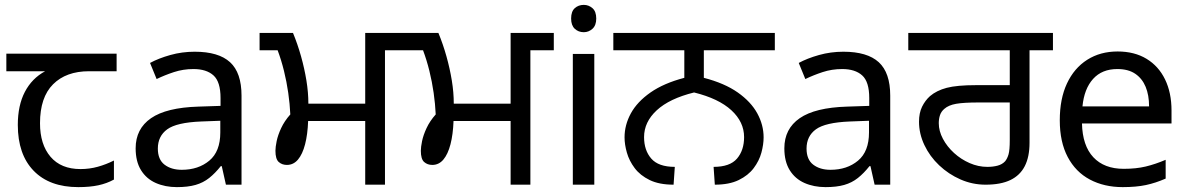

<svg xmlns="http://www.w3.org/2000/svg" viewBox="-20 -757 4873 787"><path d="M301 10Q183 10 118 -57Q53 -124 53 -245Q53 -325 82 -380.5Q111 -436 165 -465H6V-537H458V-465H345Q251 -465 197.5 -411.5Q144 -358 144 -252Q144 -165 187 -114.5Q230 -64 310 -64Q347 -64 381 -73.5Q415 -83 447 -99V-21Q418 -5 383 2.5Q348 10 301 10Z M778 -545Q876 -545 923 -502Q970 -459 970 -365V0H906L889 -76H885Q862 -47 837.5 -27.5Q813 -8 781.5 1Q750 10 705 10Q657 10 618.5 -7Q580 -24 558 -59.5Q536 -95 536 -149Q536 -229 599 -272.5Q662 -316 793 -320L884 -323V-355Q884 -422 855 -448Q826 -474 773 -474Q731 -474 693 -461.5Q655 -449 622 -433L595 -499Q630 -518 678 -531.5Q726 -545 778 -545ZM804 -259Q704 -255 665.5 -227Q627 -199 627 -148Q627 -103 654.5 -82Q682 -61 725 -61Q793 -61 838 -98.5Q883 -136 883 -214V-262Z M1477 0V-261H1243Q1241 -206 1230.5 -165.5Q1220 -125 1201.5 -103Q1183 -81 1156 -81Q1136 -81 1122.5 -93Q1109 -105 1109 -139Q1109 -154 1114 -178.5Q1119 -203 1132.5 -232Q1146 -261 1170 -288Q1168 -331 1161.5 -376.5Q1155 -422 1144 -466.5Q1133 -511 1118 -551H1044V-622H1181Q1200 -576 1214 -526Q1228 -476 1236 -427Q1244 -378 1244 -332H1477V-622H1654V-551H1558V0Z M2073 0V-261H1839Q1837 -206 1826.5 -165.5Q1816 -125 1797.5 -103Q1779 -81 1752 -81Q1732 -81 1718.5 -93Q1705 -105 1705 -139Q1705 -154 1710 -178.5Q1715 -203 1728.5 -232Q1742 -261 1766 -288Q1764 -331 1757.5 -376.5Q1751 -422 1740 -466.5Q1729 -511 1714 -551H1640V-622H1777Q1796 -576 1810 -526Q1824 -476 1832 -427Q1840 -378 1840 -332H2073V-622H2250V-551H2154V0Z M2416 -536V0H2328V-536ZM2373 -737Q2393 -737 2408.5 -723.5Q2424 -710 2424 -681Q2424 -653 2408.5 -639Q2393 -625 2373 -625Q2351 -625 2336 -639Q2321 -653 2321 -681Q2321 -710 2336 -723.5Q2351 -737 2373 -737Z M2741 0Q2682 0 2643 -19Q2604 -38 2581.5 -68Q2559 -98 2549.5 -131.5Q2540 -165 2540 -194Q2540 -245 2566 -292.5Q2592 -340 2646.5 -378Q2701 -416 2785 -438V-551H2494V-622H3156V-551H2865V-438Q2950 -416 3004 -378Q3058 -340 3084 -292.5Q3110 -245 3110 -194Q3110 -165 3101 -131.5Q3092 -98 3069.5 -68Q3047 -38 3008 -19Q2969 0 2910 0L2905 -73Q2972 -73 3001 -107Q3030 -141 3030 -195Q3030 -257 2978 -305Q2926 -353 2825 -378Q2724 -353 2672 -305Q2620 -257 2620 -195Q2620 -141 2649.5 -107Q2679 -73 2746 -73Z M3437 -545Q3535 -545 3582 -502Q3629 -459 3629 -365V0H3565L3548 -76H3544Q3521 -47 3496.5 -27.5Q3472 -8 3440.5 1Q3409 10 3364 10Q3316 10 3277.5 -7Q3239 -24 3217 -59.5Q3195 -95 3195 -149Q3195 -229 3258 -272.5Q3321 -316 3452 -320L3543 -323V-355Q3543 -422 3514 -448Q3485 -474 3432 -474Q3390 -474 3352 -461.5Q3314 -449 3281 -433L3254 -499Q3289 -518 3337 -531.5Q3385 -545 3437 -545ZM3463 -259Q3363 -255 3324.5 -227Q3286 -199 3286 -148Q3286 -103 3313.5 -82Q3341 -61 3384 -61Q3452 -61 3497 -98.5Q3542 -136 3542 -214V-262Z M4020 0Q3966 0 3917 -21.5Q3868 -43 3829.5 -79.5Q3791 -116 3769 -162.5Q3747 -209 3747 -258Q3747 -294 3759.5 -319.5Q3772 -345 3792 -363Q3819 -386 3860.5 -397Q3902 -408 3982 -408H4119V-551H3703V-622H4296V-551H4200V-172Q4200 -114 4180.5 -76Q4161 -38 4121.5 -19Q4082 0 4020 0ZM4027 -73Q4050 -73 4069 -78Q4088 -83 4100 -96Q4109 -107 4114 -124.5Q4119 -142 4119 -183V-337H3992Q3930 -337 3899 -331.5Q3868 -326 3851 -311Q3838 -300 3833 -285Q3828 -270 3828 -252Q3828 -220 3845 -188Q3862 -156 3890.5 -130Q3919 -104 3954.5 -88.5Q3990 -73 4027 -73Z M4561 -546Q4630 -546 4679.5 -516Q4729 -486 4755.5 -431.5Q4782 -377 4782 -304V-251H4415Q4417 -160 4461.5 -112.5Q4506 -65 4586 -65Q4637 -65 4676.5 -74.5Q4716 -84 4758 -102V-25Q4717 -7 4677 1.5Q4637 10 4582 10Q4506 10 4447.5 -21Q4389 -52 4356.5 -113.5Q4324 -175 4324 -264Q4324 -352 4353.5 -415Q4383 -478 4436.5 -512Q4490 -546 4561 -546ZM4560 -474Q4497 -474 4460.5 -433.5Q4424 -393 4417 -321H4690Q4690 -367 4676 -401Q4662 -435 4633.5 -454.5Q4605 -474 4560 -474Z"/></svg>

Font: lgurmukhi15
Style: Book
Weight: 400
Designer: Jelle Bosma - Monotype Design Team
Foundry: Monotype Imaging Inc.
Version: Version 2.003